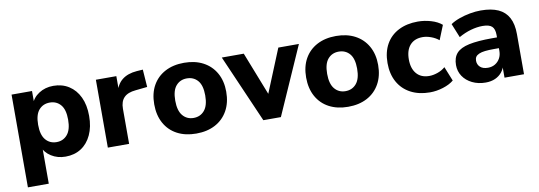

<svg xmlns="http://www.w3.org/2000/svg" viewBox="-54 -846 3842 1368"><g transform="rotate(-10 1867.0 -162.0)"><path d="M58 180V-491H206V-394H196Q211 -442 256.5 -471.5Q302 -501 361 -501Q425 -501 473.5 -470Q522 -439 549 -382Q576 -325 576 -246Q576 -167 549 -109Q522 -51 474 -20Q426 11 361 11Q303 11 258 -17.5Q213 -46 197 -92H209V180ZM316 -102Q364 -102 394 -137.5Q424 -173 424 -246Q424 -319 394 -353.5Q364 -388 316 -388Q267 -388 237 -353.5Q207 -319 207 -246Q207 -173 237 -137.5Q267 -102 316 -102Z M668 0V-491H816V-371H806Q818 -431 858.5 -463.5Q899 -496 966 -501L1010 -504L1019 -377L934 -368Q877 -363 849.5 -335Q822 -307 822 -254V0Z M1307 11Q1228 11 1169.5 -20Q1111 -51 1079 -109Q1047 -167 1047 -246Q1047 -325 1079 -382Q1111 -439 1169.5 -470Q1228 -501 1307 -501Q1386 -501 1444.5 -470Q1503 -439 1535.5 -381.5Q1568 -324 1568 -246Q1568 -167 1535.5 -109Q1503 -51 1444.5 -20Q1386 11 1307 11ZM1307 -102Q1356 -102 1386 -137.5Q1416 -173 1416 -246Q1416 -319 1386 -353.5Q1356 -388 1307 -388Q1259 -388 1229 -353.5Q1199 -319 1199 -246Q1199 -173 1229 -137.5Q1259 -102 1307 -102Z M1793 0 1579 -491H1738L1876 -139H1844L1988 -491H2137L1920 0Z M2406 11Q2327 11 2268.5 -20Q2210 -51 2178 -109Q2146 -167 2146 -246Q2146 -325 2178 -382Q2210 -439 2268.5 -470Q2327 -501 2406 -501Q2485 -501 2543.5 -470Q2602 -439 2634.5 -381.5Q2667 -324 2667 -246Q2667 -167 2634.5 -109Q2602 -51 2543.5 -20Q2485 11 2406 11ZM2406 -102Q2455 -102 2485 -137.5Q2515 -173 2515 -246Q2515 -319 2485 -353.5Q2455 -388 2406 -388Q2358 -388 2328 -353.5Q2298 -319 2298 -246Q2298 -173 2328 -137.5Q2358 -102 2406 -102Z M2998 11Q2918 11 2858.5 -20.5Q2799 -52 2767 -110Q2735 -168 2735 -247Q2735 -326 2767 -383Q2799 -440 2858.5 -470.5Q2918 -501 2998 -501Q3046 -501 3093.5 -487Q3141 -473 3171 -447L3129 -343Q3105 -363 3073 -374.5Q3041 -386 3013 -386Q2954 -386 2921.5 -349.5Q2889 -313 2889 -246Q2889 -180 2921.5 -142.5Q2954 -105 3013 -105Q3041 -105 3073 -116Q3105 -127 3129 -148L3171 -44Q3141 -19 3093 -4Q3045 11 2998 11Z M3401 11Q3347 11 3304 -10Q3261 -31 3237 -67Q3213 -103 3213 -148Q3213 -202 3241 -233.5Q3269 -265 3332 -278.5Q3395 -292 3499 -292H3552V-214H3500Q3461 -214 3434.5 -211Q3408 -208 3391 -200.5Q3374 -193 3366.5 -182Q3359 -171 3359 -154Q3359 -126 3378.5 -108Q3398 -90 3435 -90Q3464 -90 3486.5 -103.5Q3509 -117 3522 -140.5Q3535 -164 3535 -194V-309Q3535 -353 3515 -371.5Q3495 -390 3447 -390Q3407 -390 3362.5 -377.5Q3318 -365 3274 -340L3233 -441Q3259 -459 3296.5 -472.5Q3334 -486 3375 -493.5Q3416 -501 3453 -501Q3530 -501 3579.5 -478.5Q3629 -456 3654 -409.5Q3679 -363 3679 -290V0H3538V-99H3545Q3539 -65 3519.5 -40.5Q3500 -16 3470 -2.5Q3440 11 3401 11Z"/></g></svg>

Font: Nunito Sans 12pt ExtraLight ExtraBold
Style: Regular
Weight: 800
Version: Version 3.101;gftools[0.9.27]